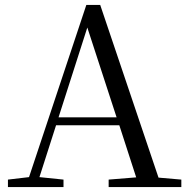

<svg xmlns="http://www.w3.org/2000/svg" viewBox="-20 -754 758 774"><path d="M332 -643 450 -281H216ZM418 0H711V-30L619 -38L384 -734H328L97 -40L12 -30V0H236V-30L139 -40L206 -249H461L529 -39L418 -30Z"/></svg>

Font: Harano Aji Mincho CN
Style: Regular
Weight: 400
Foundry: Masamichi Hosoda
Version: HaranoAjiMinchoCN-Regular version 20230610;ttx 4.39.4